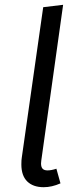

<svg xmlns="http://www.w3.org/2000/svg" viewBox="-20 -768 327 800"><path d="M152 -99 151 -87Q151 -72 157.5 -65Q164 -58 178 -58Q194 -58 215 -65L232 -4Q196 12 162 12Q118 12 93.5 -12Q69 -36 69 -83Q69 -102 71 -113L160 -738L243 -748Z"/></svg>

Font: Fira Sans Book
Style: Italic
Weight: 350
Italic angle: -8°
Designer: bBox Type GmbH & Carrois Corporate GbR & Edenspiekermann AG
Foundry: bBox Type GmbH & Carrois Corporate GbR & Edenspiekermann AG
Version: Version 4.301